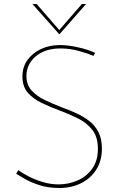

<svg xmlns="http://www.w3.org/2000/svg" viewBox="-20 -931 591 959"><path d="M447 -652Q419 -664 374 -676.5Q329 -689 282 -689Q205 -689 158.5 -649.5Q112 -610 112 -552Q112 -508 137.5 -479.5Q163 -451 203.5 -431.5Q244 -412 291 -394Q327 -381 362 -365Q397 -349 426 -326.5Q455 -304 472 -270.5Q489 -237 489 -189Q489 -128 461 -84Q433 -40 385 -16Q337 8 277 8Q220 8 176 -6.5Q132 -21 103 -38Q74 -55 61 -63L71 -81Q92 -66 124 -49.5Q156 -33 194.5 -21.5Q233 -10 273 -10Q322 -10 367 -29.5Q412 -49 440.5 -88.5Q469 -128 469 -188Q469 -247 441 -282.5Q413 -318 369.5 -339.5Q326 -361 278 -379Q232 -396 189 -416.5Q146 -437 119 -468Q92 -499 92 -549Q92 -596 117 -631Q142 -666 184.5 -686Q227 -706 280 -706Q318 -706 368.5 -695Q419 -684 455 -667ZM163 -911 276 -781 389 -911H410L277 -760H276L142 -911Z"/></svg>

Font: Synthetic Thin
Style: Regular
Weight: 100
Designer: Santiago Orozco
Foundry: Typemade
Version: Version 2.000; ttfautohint (v1.8.4.7-5d5b)